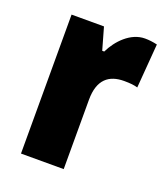

<svg xmlns="http://www.w3.org/2000/svg" viewBox="-110 -641 623 718"><g transform="rotate(20 201.5 -281.5)"><path d="M345 -563C288 -563 241 -513 218 -465H210L185 -553H56V0H226V-276C226 -357 266 -387 326 -387C351 -387 367 -385 380 -381L394 -557C377 -561 361 -563 345 -563Z"/></g></svg>

Font: Noto Sans Gurmukhi Condensed Black
Style: Regular
Weight: 900
Width: 3
Designer: Jelle Bosma - Monotype Design Team
Foundry: Monotype Imaging Inc.
Version: Version 2.004